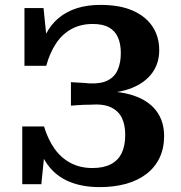

<svg xmlns="http://www.w3.org/2000/svg" viewBox="-20 -748 741 785"><path d="M388 17Q316 17 262.5 -5.5Q209 -28 175.5 -73.5Q142 -119 129 -188L166 -162L149 5H71V-231H160Q176 -178 203 -140Q230 -102 269 -81.5Q308 -61 358 -61Q403 -61 433 -76.5Q463 -92 477.5 -122Q492 -152 492 -197Q492 -237 478.5 -265.5Q465 -294 434 -309Q403 -324 349 -320Q336 -320 322.5 -319.5Q309 -319 295.5 -318Q282 -317 270 -316V-412Q283 -411 296 -410.5Q309 -410 322 -409Q335 -408 348 -407Q394 -405 422 -420Q450 -435 462 -464Q474 -493 474 -531Q474 -568 462.5 -594.5Q451 -621 426 -635.5Q401 -650 359 -650Q310 -650 272.5 -629.5Q235 -609 209.5 -571Q184 -533 169 -479H80V-715H158L175 -548L138 -519Q148 -571 168.5 -610Q189 -649 220.5 -675Q252 -701 294.5 -714.5Q337 -728 390 -728Q470 -728 523 -704.5Q576 -681 603.5 -639.5Q631 -598 631 -543Q631 -489 602 -449.5Q573 -410 519.5 -388.5Q466 -367 393 -367L435 -397V-343L401 -375Q482 -375 538 -353Q594 -331 622.5 -290Q651 -249 651 -192Q651 -142 632.5 -103Q614 -64 579 -37Q544 -10 495.5 3.5Q447 17 388 17Z"/></svg>

Font: Roboto Serif SemiBold
Style: Regular
Weight: 600
Designer: Greg Gazdowicz
Foundry: Commercial Type
Version: Version 1.008